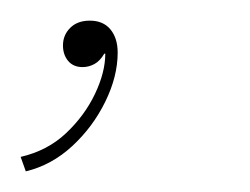

<svg xmlns="http://www.w3.org/2000/svg" viewBox="-54 -59 242 186"><path d="M33 -39Q46 -39 53 -30.5Q60 -22 60 -8Q60 15 48 39.5Q36 64 16 82.5Q-4 101 -29 107L-34 93Q-8 87 10 70Q28 53 38 32Q48 11 48 -7H47Q43 0 37.5 3Q32 6 26 6Q17 6 12 0Q7 -6 7 -15Q7 -25 14 -32Q21 -39 33 -39Z"/></svg>

Font: Kantumruy Pro Thin
Style: Italic
Weight: 250
Italic angle: -13°
Version: Version 1.002